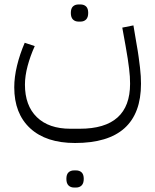

<svg xmlns="http://www.w3.org/2000/svg" viewBox="-20 -482 695 862"><path d="M317 160Q187 160 115.5 94Q44 28 44 -90Q44 -136 56.5 -187.5Q69 -239 91 -290L136 -275Q116 -231 104 -186Q92 -141 92 -102Q92 -8 145.5 44Q199 96 296 96H338Q564 96 564 -106Q564 -122 563 -138.5Q562 -155 559.5 -174.5Q557 -194 553.5 -218.5Q550 -243 544 -275L529 -358L579 -368L593 -285Q599 -252 602.5 -226Q606 -200 608.5 -179Q611 -158 612 -140Q613 -122 613 -106Q613 160 317 160ZM313 360Q297 360 287.5 350.5Q278 341 278 321Q278 301 287.5 292Q297 283 313 283H321Q337 283 346.5 292Q356 301 356 321Q356 341 346.5 350.5Q337 360 321 360ZM333 -385Q317 -385 307.5 -394.5Q298 -404 298 -424Q298 -444 307.5 -453Q317 -462 333 -462H341Q357 -462 366.5 -453Q376 -444 376 -424Q376 -404 366.5 -394.5Q357 -385 341 -385Z"/></svg>

Font: IBM Plex Sans Arabic Light
Style: Regular
Weight: 300
Designer: Mike Abbink, Paul van der Laan, Pieter van Rosmalen, Wael Morcos, Khajak Apelian
Foundry: Bold Monday
Version: Version 1.2